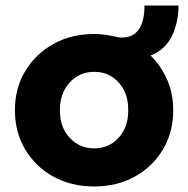

<svg xmlns="http://www.w3.org/2000/svg" viewBox="-20 -665 681 695"><path d="M321 10Q238 10 173.5 -25.5Q109 -61 71.5 -123.5Q34 -186 34 -266Q34 -346 71.5 -408Q109 -470 173.5 -506Q238 -542 321 -542Q338 -542 354 -540Q370 -538 384 -535Q395 -533 404 -531Q413 -529 420 -529Q503 -529 503 -645H626Q626 -583 602 -534Q578 -485 525 -464Q563 -427 585 -376.5Q607 -326 607 -266Q607 -186 569.5 -123.5Q532 -61 467.5 -25.5Q403 10 321 10ZM321 -128Q375 -128 410 -167Q445 -206 444 -266Q445 -327 410 -366Q375 -405 321 -405Q267 -405 231.5 -365.5Q196 -326 197 -266Q196 -206 231.5 -167Q267 -128 321 -128Z"/></svg>

Font: Lexend Deca
Style: Bold
Weight: 700
Designer: Bonnie Shaver-Troup, Thomas Jockin
Foundry: Lexend
Version: Version 1.008; ttfautohint (v1.8.4.7-5d5b)